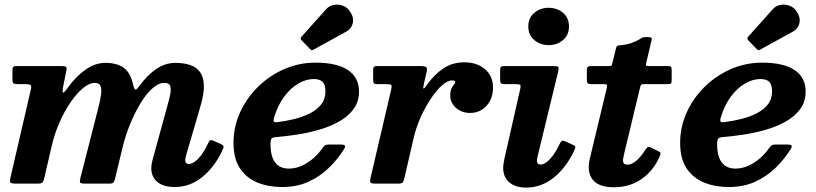

<svg xmlns="http://www.w3.org/2000/svg" viewBox="-20 -812 3608 849"><path d="M56 -520Q41 -520 38 -515.5Q35 -511 35 -496V-463Q35 -446.5 40 -443.2Q45 -440 61 -440H90Q111.5 -440 115.8 -435.2Q120 -430.5 116 -414.5L27 -30Q22.5 -11.5 25.2 -5.8Q28 0 52 0H145.5Q163 0 167.8 -5.2Q172.5 -10.5 175.5 -23.5L209 -168Q220.5 -218.5 242 -268Q263.5 -317.5 290.5 -357.5Q317.5 -397.5 346 -421.5Q374.5 -445.5 400 -445.5Q418.5 -445.5 424.2 -432Q430 -418.5 426.8 -393.8Q423.5 -369 414.5 -334L336 -27Q332 -10 334 -5Q336 0 357 0H461.5Q477 0 481.2 -4.5Q485.5 -9 488.5 -21L522.5 -162Q534.5 -212 555 -262.2Q575.5 -312.5 600.5 -354Q625.5 -395.5 653 -420.5Q680.5 -445.5 706.5 -445.5Q729.5 -445.5 733.5 -429.5Q737.5 -413.5 730.8 -385.2Q724 -357 713.5 -320L655.5 -108.5Q653 -100 651 -88.8Q649 -77.5 649 -68Q649 -30.5 675.5 -7.8Q702 15 753 15Q819.5 15 873.8 -28.8Q928 -72.5 961.5 -143Q970 -160 968.2 -165.5Q966.5 -171 951 -177.5L926.5 -188.5Q914 -194 910 -192.2Q906 -190.5 900.5 -179Q880.5 -135.5 857.5 -111.2Q834.5 -87 815 -87Q799 -87 799 -103.5Q799 -111.5 803 -125.5L866 -341Q883 -398.5 881.5 -436Q880 -473.5 863.2 -495Q846.5 -516.5 818.8 -525.2Q791 -534 755.5 -534Q711 -534 671.8 -507.5Q632.5 -481 597 -433Q584 -415 579 -415.5Q574 -416 568.5 -437.5Q557.5 -490 527.5 -512Q497.5 -534 446 -534Q401 -534 358.8 -504.5Q316.5 -475 279.5 -424Q262.5 -400.5 258.8 -402.5Q255 -404.5 259 -427.5L273.5 -500Q276.5 -514.5 270.8 -517.2Q265 -520 248 -520Z M1525 -765Q1513.5 -781 1494.2 -787.5Q1475 -794 1455.2 -790.2Q1435.5 -786.5 1421.5 -770.5L1314 -650.5Q1305.5 -642.5 1314 -633.5L1350.5 -595.5Q1355.5 -590.5 1358.8 -590Q1362 -589.5 1368 -593.5L1509 -671Q1535 -685 1540.2 -711.2Q1545.5 -737.5 1525 -765ZM1012.5 -180Q1012.5 -110 1041.5 -67Q1070.5 -24 1119 -4.5Q1167.5 15 1227.5 15Q1294.5 15 1346 -9.2Q1397.5 -33.5 1435.8 -71.2Q1474 -109 1500 -150.5Q1508.5 -164 1505 -168.5Q1501.5 -173 1483 -173H1437.5Q1423.5 -173 1418.5 -170Q1413.5 -167 1408 -160Q1390 -133.5 1366 -112.5Q1342 -91.5 1314.2 -79Q1286.5 -66.5 1257 -66.5Q1217 -66.5 1196.5 -93.8Q1176 -121 1176 -176.5Q1176 -192 1180.2 -198.2Q1184.5 -204.5 1198 -205.5Q1241 -209 1291.2 -216.5Q1341.5 -224 1390.2 -238Q1439 -252 1479.2 -274.5Q1519.5 -297 1543.5 -329.8Q1567.5 -362.5 1567.5 -407.5Q1567.5 -469 1518.8 -502Q1470 -535 1374.5 -535Q1303 -535 1237.8 -506.8Q1172.5 -478.5 1121.8 -429Q1071 -379.5 1041.8 -315.5Q1012.5 -251.5 1012.5 -180ZM1207.5 -272Q1192.5 -270 1190.5 -275.8Q1188.5 -281.5 1193.5 -297Q1210 -349.5 1238 -386.5Q1266 -423.5 1300 -443Q1334 -462.5 1367 -462.5Q1394.5 -462.5 1406.8 -449.8Q1419 -437 1419 -408Q1419 -374 1400.2 -350.2Q1381.5 -326.5 1350.5 -310.8Q1319.5 -295 1282.2 -285.8Q1245 -276.5 1207.5 -272Z M1648 -520Q1637.5 -520 1633.8 -516.5Q1630 -513 1630 -502V-463.5Q1630 -449 1632.8 -444.5Q1635.5 -440 1650 -440H1687Q1707.5 -440 1710.5 -435.8Q1713.5 -431.5 1709.5 -415L1618 -23Q1615 -9.5 1618.5 -4.8Q1622 0 1640.5 0H1737Q1757 0 1761 -5.2Q1765 -10.5 1768.5 -26L1809 -201Q1819.5 -247.5 1839.8 -292.8Q1860 -338 1884.8 -375.2Q1909.5 -412.5 1934.2 -434.5Q1959 -456.5 1979.5 -456.5Q1993 -456.5 1993 -448Q1993 -443.5 1987.5 -438Q1982 -432.5 1976.5 -421.2Q1971 -410 1971 -388Q1971 -367.5 1982.8 -350.2Q1994.5 -333 2014.2 -322.8Q2034 -312.5 2058.5 -312.5Q2102 -312.5 2131 -343.8Q2160 -375 2160 -425Q2160 -476 2124.5 -506.2Q2089 -536.5 2033 -536.5Q1980.5 -536.5 1940.5 -509.5Q1900.5 -482.5 1869.5 -439Q1854.5 -417 1852.5 -421Q1850.5 -425 1855 -444L1867 -495.5Q1870.5 -512 1863.2 -516Q1856 -520 1837.5 -520Z M2447.5 -492.5Q2452 -511.5 2448.8 -515.8Q2445.5 -520 2423.5 -520H2212.5Q2200.5 -520 2196 -517Q2191.5 -514 2191.5 -501.5V-462Q2191.5 -447.5 2195.2 -443.8Q2199 -440 2213.5 -440H2260.5Q2278 -440 2280.8 -436Q2283.5 -432 2280 -417L2211 -112.5Q2209.5 -104.5 2207.2 -92Q2205 -79.5 2205 -70Q2205 -29 2232 -5.8Q2259 17.5 2307 17.5Q2373 17.5 2427.5 -25.8Q2482 -69 2516.5 -141Q2522.5 -153 2524 -159.5Q2525.5 -166 2513.5 -171.5L2481.5 -186Q2467.5 -192 2463.5 -188.8Q2459.5 -185.5 2453.5 -173Q2435 -133.5 2412.2 -109Q2389.5 -84.5 2370.5 -84.5Q2354.5 -84.5 2354.5 -101Q2354.5 -105 2355.2 -110.5Q2356 -116 2357 -120ZM2316 -695Q2316 -657.5 2342.5 -635Q2369 -612.5 2406 -612.5Q2443.5 -612.5 2469.8 -635Q2496 -657.5 2496 -695Q2496 -733 2469.8 -755.2Q2443.5 -777.5 2406 -777.5Q2369 -777.5 2342.5 -755.2Q2316 -733 2316 -695Z M2596.5 -520Q2585 -520 2580 -517Q2575 -514 2575 -501.5V-458.5Q2575 -447 2579.8 -443.5Q2584.5 -440 2595 -440H2650Q2662.5 -440 2663.8 -435.8Q2665 -431.5 2663 -422.5L2587 -106Q2575 -49.5 2601.5 -16.8Q2628 16 2694.5 16Q2765.5 16 2817.8 -21Q2870 -58 2896.5 -119Q2902 -131.5 2900.8 -135.5Q2899.5 -139.5 2889 -144.5L2856 -160.5Q2847 -164.5 2842 -159.8Q2837 -155 2831.5 -146.5Q2812 -116.5 2792.5 -100.2Q2773 -84 2754.5 -84Q2740.5 -84 2737 -92Q2733.5 -100 2735.8 -111.8Q2738 -123.5 2740.5 -134.5L2810.5 -426Q2812.5 -434 2815 -437Q2817.5 -440 2828 -440H2931Q2945 -440 2947.5 -443.5Q2950 -447 2950 -460.5V-503.5Q2950 -515 2946.2 -517.5Q2942.5 -520 2931.5 -520H2850.5Q2837.5 -520 2836.5 -523Q2835.5 -526 2838 -536L2861 -634Q2863.5 -643.5 2859.5 -645.8Q2855.5 -648 2843 -648Q2833 -648 2828.2 -647.8Q2823.5 -647.5 2819.8 -645.5Q2816 -643.5 2808.5 -638.5Q2797 -631.5 2775.5 -623Q2754 -614.5 2722.5 -612Q2712.5 -611 2709 -608.8Q2705.5 -606.5 2703.5 -597L2688.5 -535.5Q2686.5 -526.5 2685 -523.2Q2683.5 -520 2672 -520Z M3500 -765Q3488.5 -781 3469.2 -787.5Q3450 -794 3430.2 -790.2Q3410.5 -786.5 3396.5 -770.5L3289 -650.5Q3280.5 -642.5 3289 -633.5L3325.5 -595.5Q3330.5 -590.5 3333.8 -590Q3337 -589.5 3343 -593.5L3484 -671Q3510 -685 3515.2 -711.2Q3520.5 -737.5 3500 -765ZM2987.5 -180Q2987.5 -110 3016.5 -67Q3045.5 -24 3094 -4.5Q3142.5 15 3202.5 15Q3269.5 15 3321 -9.2Q3372.5 -33.5 3410.8 -71.2Q3449 -109 3475 -150.5Q3483.5 -164 3480 -168.5Q3476.5 -173 3458 -173H3412.5Q3398.5 -173 3393.5 -170Q3388.5 -167 3383 -160Q3365 -133.5 3341 -112.5Q3317 -91.5 3289.2 -79Q3261.5 -66.5 3232 -66.5Q3192 -66.5 3171.5 -93.8Q3151 -121 3151 -176.5Q3151 -192 3155.2 -198.2Q3159.5 -204.5 3173 -205.5Q3216 -209 3266.2 -216.5Q3316.5 -224 3365.2 -238Q3414 -252 3454.2 -274.5Q3494.5 -297 3518.5 -329.8Q3542.5 -362.5 3542.5 -407.5Q3542.5 -469 3493.8 -502Q3445 -535 3349.5 -535Q3278 -535 3212.8 -506.8Q3147.5 -478.5 3096.8 -429Q3046 -379.5 3016.8 -315.5Q2987.5 -251.5 2987.5 -180ZM3182.5 -272Q3167.5 -270 3165.5 -275.8Q3163.5 -281.5 3168.5 -297Q3185 -349.5 3213 -386.5Q3241 -423.5 3275 -443Q3309 -462.5 3342 -462.5Q3369.5 -462.5 3381.8 -449.8Q3394 -437 3394 -408Q3394 -374 3375.2 -350.2Q3356.5 -326.5 3325.5 -310.8Q3294.5 -295 3257.2 -285.8Q3220 -276.5 3182.5 -272Z"/></svg>

Font: Besley
Style: Bold Italic
Weight: 700
Italic angle: -13°
Designer: Owen Earl
Foundry: indestructible type*
Version: Version 2.001